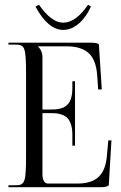

<svg xmlns="http://www.w3.org/2000/svg" viewBox="-20 -776 503 796"><path d="M15 0ZM127 -749 142 -756Q193.2 -682 242 -682Q294 -682 345 -756L357 -749Q338.2 -706 307.5 -679Q276.8 -652 242 -652Q179 -652 127 -749ZM291 -172H280V-218Q280 -241.2 274.9 -257.9Q269.8 -274.5 262 -283.9Q254.2 -293.2 241.8 -298.6Q229.2 -304 217.6 -305.5Q206 -307 190 -307H156V-55Q156 -35.2 162.1 -25.1Q168.2 -15 179 -15H300Q359.5 -15 388.6 -42.4Q417.8 -69.8 423 -128L429 -194H442L431 -8Q423 0 400 0H15V-8H44Q52 -8 57.4 -8.6Q62.8 -9.2 67.8 -11.9Q72.8 -14.5 75.6 -17.8Q78.5 -21 81 -28.5Q83.5 -36 84.6 -44.2Q85.8 -52.5 86.6 -66.9Q87.5 -81.2 87.8 -96.5Q88 -111.8 88 -135V-464Q88 -487.2 87.8 -502.5Q87.5 -517.8 86.6 -532.1Q85.8 -546.5 84.6 -554.8Q83.5 -563 81 -570.5Q78.5 -578 75.6 -581.2Q72.8 -584.5 67.8 -587.1Q62.8 -589.8 57.4 -590.4Q52 -591 44 -591H15V-599H359Q383 -599 390 -592L402 -405H387L383 -463Q378.5 -527.8 347.5 -555.9Q316.5 -584 255 -584H138V-583Q156 -565 156 -540V-322H190Q201.2 -322 209.9 -322.6Q218.5 -323.2 228.4 -325.5Q238.2 -327.8 245.2 -331.5Q252.2 -335.2 259.2 -341.9Q266.2 -348.5 270.5 -357.6Q274.8 -366.8 277.4 -380Q280 -393.2 280 -410V-439H291Z"/></svg>

Font: FogtwoNo5
Style: Regular
Weight: 400
Designer: gluk (gluksza@wp.pl)
Foundry: gluk (gluksza@wp.pl)
Version: Version 0.87